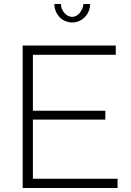

<svg xmlns="http://www.w3.org/2000/svg" viewBox="-20 -937 652 957"><path d="M566 -46V0H93V-710H557V-664H144V-385H505V-341H144V-46ZM340 -853Q360 -853 376.5 -871.5Q393 -890 396 -917H429Q429 -898 422 -881Q415 -864 402.5 -851.5Q390 -839 374 -832Q358 -825 340 -825Q322 -825 305.5 -832Q289 -839 277 -851.5Q265 -864 258 -881Q251 -898 251 -917H284Q284 -892 301 -872.5Q318 -853 340 -853Z"/></svg>

Font: Oxford Sans
Style: Regular
Weight: 300
Designer: Matt McInerney, Pablo Impallari, Rodrigo Fuenzalida
Foundry: Matt McInerney, Pablo Impallari, Rodrigo Fuenzalida
Version: Version 3.000g; ttfautohint (v1.5) -l 8 -r 28 -G 28 -x 14 -D